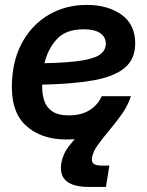

<svg xmlns="http://www.w3.org/2000/svg" viewBox="-20 -547 588 769"><path d="M246.6 11.7Q142.1 11.7 81.3 -46.4Q20.5 -104.5 28.3 -226.1Q33.7 -317.9 73.7 -385.5Q113.8 -453.1 179.4 -490.2Q245.1 -527.3 327.6 -527.3Q411.6 -527.3 466.6 -488.3Q521.5 -449.2 521.5 -373.5Q521.5 -309.6 478.5 -274.4Q435.5 -239.3 352.5 -224.9Q269.5 -210.4 148.9 -208Q147.9 -173.8 156.5 -146Q165 -118.2 188.5 -101.6Q211.9 -85 255.9 -85Q306.2 -85 339.4 -106.2Q372.6 -127.4 387.2 -161.6H504.4Q477.1 -84 411.1 -36.1Q345.2 11.7 246.6 11.7ZM158.2 -293.9Q256.8 -295.9 310.1 -304.9Q363.3 -314 383.5 -330.8Q403.8 -347.7 403.8 -372.1Q403.8 -398.9 381.3 -414.3Q358.9 -429.7 314.9 -429.7Q243.7 -429.7 207.5 -390.1Q171.4 -350.6 158.2 -293.9ZM336.4 201.7Q210 201.7 225.6 106.4Q231.9 69.8 254.2 40.8Q276.4 11.7 304.2 -17.1L504.4 -161.6Q492.2 -124 468 -89.8Q443.8 -55.7 417.7 -24.9Q391.6 5.9 372.1 33.2Q352.5 60.5 348.6 84Q345.7 100.1 354.2 108.2Q362.8 116.2 388.7 116.2H418L404.3 201.7Z"/></svg>

Font: Inter Display SemiBold
Style: Italic
Weight: 600
Italic angle: -9.39999°
Designer: Rasmus Andersson
Foundry: rsms
Version: Version 4.000;git-a52131595